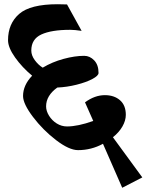

<svg xmlns="http://www.w3.org/2000/svg" viewBox="-20 -705 693 908"><path d="M297 -684 366 -559Q333 -564 312 -564Q223 -564 175.5 -542Q128 -520 128 -466Q128 -443 144.5 -420.5Q161 -398 182 -385Q227 -412 280.5 -426.5Q334 -441 378 -441Q405 -441 425.5 -419.5Q446 -398 446 -360Q446 -347 417 -331.5Q388 -316 342.5 -304.5Q297 -293 251 -291Q198 -253 198 -202Q198 -180 212 -157.5Q226 -135 248.5 -121Q271 -107 297 -107Q348 -107 421 -133L382 -221Q428 -255 476 -255Q520 -255 547.5 -231Q575 -207 575 -162Q575 -135 559 -107Q543 -79 514 -56L653 134L558 183L467 -25Q412 5 349 5Q307 5 245 -42.5Q183 -90 136 -152Q89 -214 89 -251Q89 -302 132 -347Q85 -386 51.5 -433Q18 -480 18 -515Q18 -593 70.5 -639Q123 -685 253 -685Q283 -685 297 -684Z"/></svg>

Font: Martel Heavy
Style: Regular
Weight: 900
Designer: Dan Reynolds
Foundry: Dan Reynolds
Version: Version 1.001; ttfautohint (v1.1) -l 5 -r 5 -G 72 -x 0 -D la